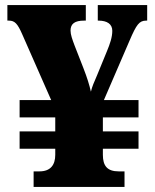

<svg xmlns="http://www.w3.org/2000/svg" viewBox="-20 -734 609 754"><path d="M112 0H469V-61H446C401 -61 384 -83 384 -126V-150H524V-218H384V-273H524V-341H388L489 -575C516 -638 527 -653 554 -653H558V-714H364V-653H367C400 -653 421 -640 421 -613C421 -588 412 -562 400 -533L361 -438C349 -410 342 -395 337 -374C331 -400 323 -427 307 -468L273 -555C264 -579 257 -598 257 -614C257 -641 274 -653 310 -653H317V-714H9V-653H15C38 -653 49 -641 67 -600L181 -341H57V-273H197V-218H57V-150H197V-126C197 -87 179 -61 135 -61H112Z"/></svg>

Font: Noto Serif Thai Black
Style: Regular
Weight: 900
Designer: Monotype Design Team
Foundry: Monotype Imaging Inc.
Version: Version 2.002